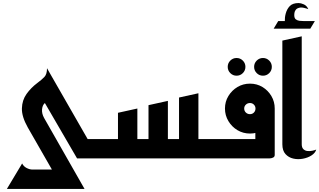

<svg xmlns="http://www.w3.org/2000/svg" viewBox="-20 -1038 2092 1258"><path d="M393 200 162 -203Q122 -274 123.5 -328Q125 -382 154 -422.5Q183 -463 223 -493Q254 -516 271 -534Q288 -552 288 -591L627 0H485L274 -363Q258 -349 255.5 -321.5Q253 -294 269 -265L534 200ZM537 0V-127H700V0ZM25 200 125 33Q135 53 155 63Q175 73 193 73H365L425 200Z M660 0V-127H753V-299L880 -327V-127H953V-349L1080 -377V-127H1153V-399L1280 -427V-127H1400V0Z M1703 -542Q1679 -542 1662 -559Q1645 -576 1645 -600Q1645 -624 1662 -641Q1679 -658 1703 -658Q1727 -658 1744 -641Q1761 -624 1761 -600Q1761 -576 1744 -559Q1727 -542 1703 -542ZM1530 -542Q1506 -542 1489 -559Q1472 -576 1472 -600Q1472 -624 1489 -641Q1506 -658 1530 -658Q1554 -658 1571 -641Q1588 -624 1588 -600Q1588 -576 1571 -559Q1554 -542 1530 -542Z M1360 0V-127H1653V-255L1780 -327V-23Q1780 -11 1770 -6Q1760 -1 1750 -0.5Q1740 0 1740 0ZM1618 -163Q1573 -163 1536 -185Q1499 -207 1476.5 -244.5Q1454 -282 1454 -327Q1454 -372 1476.5 -409Q1499 -446 1536 -468Q1573 -490 1618 -490Q1663 -490 1699.5 -468Q1736 -446 1758 -409Q1780 -372 1780 -327Q1780 -282 1758 -244.5Q1736 -207 1699.5 -185Q1663 -163 1618 -163ZM1618 -290Q1633 -290 1643.5 -300.5Q1654 -311 1654 -327Q1654 -342 1643.5 -352.5Q1633 -363 1618 -363Q1602 -363 1591 -352.5Q1580 -342 1580 -327Q1580 -311 1591 -300.5Q1602 -290 1618 -290Z M1846 -859V-892Q1846 -911 1847 -922.5Q1848 -934 1852 -949Q1860 -979 1879 -998.5Q1898 -1018 1937 -1018Q1951 -1018 1970.5 -1009.5Q1990 -1001 2000 -978Q1994 -981 1974 -986Q1954 -991 1940 -987Q1924 -983 1917 -972.5Q1910 -962 1909 -952.5Q1908 -943 1908 -939Q1908 -919 1918.5 -911Q1929 -903 1943.5 -901.5Q1958 -900 1970 -900H1996L1997 -859ZM1773 -850 1803 -900H2043L2013 -850Z M2052 -58Q2046 -36 2021.5 -20Q1997 -4 1964.5 2Q1932 8 1901.5 1Q1871 -6 1850.5 -28.5Q1830 -51 1830 -93V-772L1957 -800V-93Q1957 -71 1968 -60.5Q1979 -50 1995 -48.5Q2011 -47 2027 -50.5Q2043 -54 2052 -58Z"/></svg>

Font: Reem Kufi Fun SemiBold
Style: Regular
Weight: 600
Designer: Khaled Hosny
Version: Version 1.005